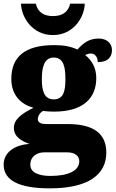

<svg xmlns="http://www.w3.org/2000/svg" viewBox="-34 -798 633 1051"><path d="M256 -606C368 -606 428 -703 430 -778H350C339 -730 305 -710 256 -710C207 -710 173 -730 162 -778H81C83 -703 143 -606 256 -606ZM239 233C448 233 548 159 548 37C548 -66 479 -119 336 -119H216C193 -119 173 -126 173 -146C173 -166 190 -187 204 -191C215 -188 248 -187 262 -187C422 -187 493 -261 493 -371C493 -430 466 -470 432 -497C440 -500 450 -505 465 -505C478 -505 501 -494 501 -458C560 -458 579 -489 579 -524C579 -558 553 -587 507 -587C453 -587 423 -563 390 -527C352 -544 315 -551 262 -551C100 -551 28 -485 28 -366C28 -275 82 -227 149 -208C85 -176 42 -145 42 -98C42 -48 86 -25 128 -10C41 -5 -14 40 -14 103C-14 189 69 233 239 233ZM260 -254C206 -254 195 -305 195 -364C195 -425 206 -483 260 -483C316 -483 324 -427 324 -365C324 -304 316 -254 260 -254ZM242 165C183 165 132 149 132 104C132 52 177 36 206 36H335C380 36 400 59 400 84C400 137 340 165 242 165Z"/></svg>

Font: Noto Serif Gurmukhi Black
Style: Regular
Weight: 900
Designer: Vaibhav Singh and the Monotype Design Team
Foundry: Monotype Imaging Inc.
Version: Version 2.004